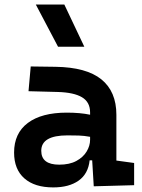

<svg xmlns="http://www.w3.org/2000/svg" viewBox="-20 -815 626 845"><path d="M392.6 4.9 385.7 -109.4H374.5Q368.2 -49.8 325.9 -20Q283.7 9.8 214.4 9.8Q132.3 9.8 87.2 -30Q42 -69.8 42 -143.6Q42 -228.5 102.5 -273.9Q163.1 -319.3 273.9 -319.3Q333 -319.3 376.5 -310.1V-320.3Q376.5 -365.7 340.8 -387Q305.2 -408.2 234.4 -410.2L105.5 -413.6L115.2 -522.5L224.6 -521Q360.4 -519 426.3 -465.6Q492.2 -412.1 492.2 -309.6V-108.4L570.3 -97.7V0ZM376.5 -212.9Q350.1 -217.8 326.4 -218.5Q302.7 -219.2 276.9 -219.2Q161.6 -219.2 161.6 -151.4Q161.6 -90.3 240.7 -90.3Q286.1 -90.3 316.2 -106.7Q346.2 -123 361.3 -148.2Q376.5 -173.3 376.5 -200.2ZM235.4 -609.4 137.7 -794.9H263.2L351.1 -609.4Z"/></svg>

Font: Cascadia Mono PL SemiBold
Style: Regular
Weight: 600
Monospace: yes
Designer: Aaron Bell
Foundry: Saja Typeworks
Version: Version 2404.023; ttfautohint (v1.8.4)